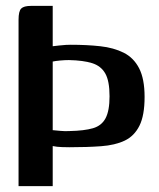

<svg xmlns="http://www.w3.org/2000/svg" viewBox="-20 -525 541 652"><path d="M43 107V-458Q43 -487 52 -496Q61 -505 85 -505H159V-368Q169 -369 181 -370.5Q193 -372 203.5 -372.5Q214 -373 220 -373Q275 -373 320.5 -368Q366 -363 400 -346Q434 -329 452.5 -293Q471 -257 471 -196Q471 -133 453.5 -98Q436 -63 403.5 -47.5Q371 -32 323.5 -28.5Q276 -25 216 -25Q208 -25 190.5 -25.5Q173 -26 159 -29V107ZM352 -198Q352 -250 337.5 -275.5Q323 -301 293 -310.5Q263 -320 214 -321Q200 -321 184 -319.5Q168 -318 159 -316V-83Q171 -82 186 -80.5Q201 -79 217 -80Q266 -81 295.5 -89.5Q325 -98 338.5 -123.5Q352 -149 352 -198Z"/></svg>

Font: Genos Thin SemiBold
Style: Regular
Weight: 600
Version: Version 1.010